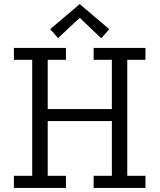

<svg xmlns="http://www.w3.org/2000/svg" viewBox="-20 -917 779 937"><path d="M47.9 0V-59.1H137.2V-625H47.9V-683.1H301.8V-625H212.9V-384.8H525.9V-625H437V-683.1H689.9V-625H601.1V-59.1H689.9V0H437V-59.1H525.9V-326.2H212.9V-59.1H301.8V0ZM225.1 -774.9 369.1 -897 513.2 -774.9 475.1 -731H473.1L369.1 -830.1L263.2 -731Z"/></svg>

Font: CMU Concrete
Style: Roman
Weight: 500
Version: Version 0.7.0